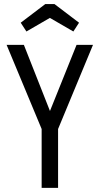

<svg xmlns="http://www.w3.org/2000/svg" viewBox="-20 -903 476 923"><path d="M180.2 0H259.2V-282.8L427 -687.2H348L220.2 -369.4L94.8 -687.2H11.8L180.2 -282.8ZM197.6 -883.4 79.6 -793.8 107 -751.6 219.8 -817 332.6 -751.6 360 -793.8 242 -883.4Z"/></svg>

Font: Secuela Light
Style: Regular
Weight: 300
Designer: Fernando Haro
Foundry: deFharo
Version: Version 1.708